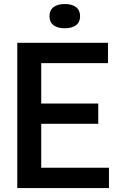

<svg xmlns="http://www.w3.org/2000/svg" viewBox="-20 -958 604 978"><path d="M68 0V-740H530V-636.5H190V-430.5H480.5V-327.5H190V-103.5H535V0ZM310 -814Q273 -814 252.5 -829.8Q232 -845.5 232 -875.5Q232 -905.5 252.5 -921.5Q273 -937.5 310 -937.5Q347 -937.5 367.5 -921.5Q388 -905.5 388 -875.5Q388 -845.5 367.5 -829.8Q347 -814 310 -814Z"/></svg>

Font: Encode Sans Semi Condensed SemiBold
Style: Regular
Weight: 600
Width: 4
Designer: Multiple Designers
Foundry: Impallari Type
Version: Version 3.000; ttfautohint (v1.8.3) -l 8 -r 50 -G 200 -x 14 